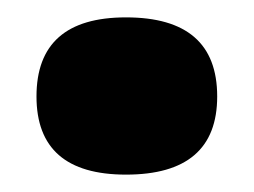

<svg xmlns="http://www.w3.org/2000/svg" viewBox="-20 -188 292 221"><path d="M125 13Q22 13 22 -77Q22 -168 125 -168Q230 -168 230 -77Q230 13 125 13Z"/></svg>

Font: Bricolage Grotesque 10pt ExtraBold
Style: Regular
Weight: 800
Designer: Mathieu Triay
Foundry: Atelier Triay
Version: Version 1.000; ttfautohint (v1.8.4.7-5d5b);gftools[0.9.32]